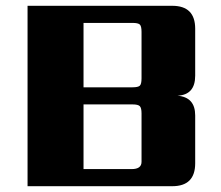

<svg xmlns="http://www.w3.org/2000/svg" viewBox="-20 -642 761 662"><path d="M75 -622H574Q653 -622 653 -543V-381Q653 -315 592 -312Q653 -307 653 -244V-79Q653 0 574 0H75ZM468 -84V-251Q468 -270 462 -276Q456 -282 437 -282H268V-59H434Q468 -59 468 -84ZM468 -372V-532Q468 -552 462 -557.5Q456 -563 437 -563H268V-341H437Q456 -341 462 -346.5Q468 -352 468 -372Z"/></svg>

Font: Sarpanch ExtraBold
Style: Regular
Weight: 800
Designer: Manushi Parikh (Devanagari and Latin), Jyotish Sonowal (Devanagari)
Foundry: Indian Type Foundry
Version: Version 2.004;PS 1.0;hotconv 1.0.78;makeotf.lib2.5.61930; tt